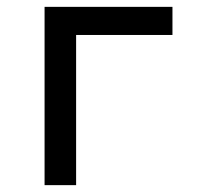

<svg xmlns="http://www.w3.org/2000/svg" viewBox="-20 -540 588 560"><path d="M110 0V-520H483V-438H202V0Z"/></svg>

Font: Iosevka Semi-Condensed Medium
Style: Regular
Weight: 500
Monospace: yes
Designer: Belleve Invis
Foundry: Belleve Invis
Version: Version 27.3.5